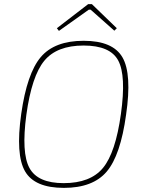

<svg xmlns="http://www.w3.org/2000/svg" viewBox="-20 -900 700 932"><path d="M547 -763 535 -751 420 -853H411L266 -750L256 -763L408 -880H426ZM386 -702Q528 -702 574.5 -621.5Q621 -541 592 -343Q565 -146 498 -67Q431 12 290 12Q148 12 101.5 -68.5Q55 -149 83 -347Q111 -544 178 -623Q245 -702 386 -702ZM386 -679Q256 -679 195 -605Q134 -531 108 -343Q83 -158 123 -84.5Q163 -11 289 -11Q419 -11 480 -85Q541 -159 567 -347Q593 -533 554 -606Q515 -679 386 -679Z"/></svg>

Font: Exo 2.0 Thin
Style: Italic
Weight: 250
Italic angle: -8°
Designer: Natanael Gama
Version: Version 1.001;PS 001.001;hotconv 1.0.70;makeotf.lib2.5.58329